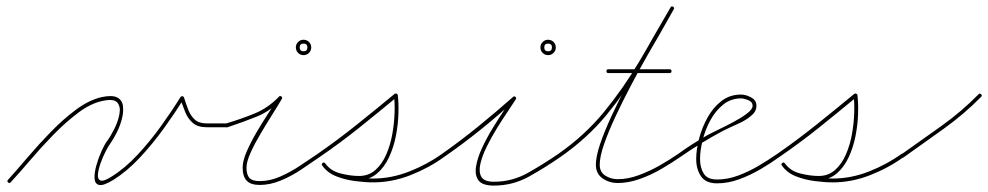

<svg xmlns="http://www.w3.org/2000/svg" viewBox="-20 -562 3083 599"><path d="M5 7Q1 3 5 -1Q32 -31 66.5 -71.5Q101 -112 139.5 -151.5Q178 -191 218 -220.5Q258 -250 297 -259Q330 -266 345.5 -258Q361 -250 363.5 -232Q366 -214 360.5 -192Q355 -170 344.5 -149Q334 -128 324 -114Q319 -108 310 -90.5Q301 -73 294 -53.5Q287 -34 285.5 -18.5Q284 -3 293.5 1Q303 5 328 -11Q370 -37 409.5 -79.5Q449 -122 483 -169.5Q517 -217 543 -259Q545 -262 549 -262Q553 -261 554 -258Q560 -239 567 -220.5Q574 -202 587 -189.5Q600 -177 625 -177Q641 -177 656.5 -177Q672 -177 688 -177Q688 -177 688 -177Q688 -177 688 -177Q694 -177 694 -171Q694 -165 688 -165Q672 -165 656.5 -165Q641 -165 625 -165Q597 -165 581.5 -178.5Q566 -192 558 -212Q550 -232 542 -254Q541 -257 548 -256Q555 -256 553 -253Q526 -210 491.5 -162Q457 -114 417 -71Q377 -28 334 -1Q303 18 289.5 15Q276 12 275 -5Q274 -22 280.5 -45.5Q287 -69 296.5 -90Q306 -111 314 -122Q324 -135 336 -158.5Q348 -182 352.5 -205.5Q357 -229 346 -242Q335 -255 299 -247Q262 -239 223 -209.5Q184 -180 146 -141Q108 -102 74 -62Q40 -22 13 7Q9 11 5 7Z M690 -165Q684 -163 682 -169Q680 -175 686 -177Q733 -191 774.5 -208Q816 -225 850 -260Q853 -264 858 -261Q862 -258 859 -253Q848 -234 830 -205.5Q812 -177 793 -145Q774 -113 761.5 -85Q749 -57 749 -39Q749 -17 758 -7Q767 3 790 3Q822 3 854 -11Q886 -25 916 -45Q946 -65 971 -82Q975 -85 979 -80Q982 -76 977 -72Q951 -54 920.5 -33.5Q890 -13 856.5 1Q823 15 790 15Q762 15 749.5 1.5Q737 -12 737 -39Q737 -60 749.5 -89Q762 -118 780.5 -149.5Q799 -181 818 -210Q837 -239 849 -259Q852 -264 857 -260Q862 -256 858 -252Q823 -215 780.5 -198Q738 -181 690 -165Q690 -165 690 -165Q690 -165 690 -165ZM939 -414Q939 -426 927 -426Q915 -426 915 -414Q915 -402 927 -402Q939 -402 939 -414ZM903 -414Q903 -424 910 -431Q917 -438 927 -438Q937 -438 944 -431Q951 -424 951 -414Q951 -404 944 -397Q937 -390 927 -390Q917 -390 910 -397Q903 -404 903 -414Z M977 -72Q972 -69 969 -74Q966 -79 971 -82Q1033 -125 1093 -173Q1153 -221 1211 -269Q1214 -271 1217 -270Q1221 -268 1221 -265Q1224 -241 1223 -207Q1222 -173 1215 -137.5Q1208 -102 1193.5 -71Q1179 -40 1156 -20.5Q1133 -1 1100 -1Q1070 -1 1037 -10Q1004 -19 985 -46Q982 -50 987 -54Q991 -57 995 -52Q1009 -32 1036 -22Q1063 -12 1092.5 -8.5Q1122 -5 1144 -5Q1201 -5 1257 -27Q1313 -49 1359 -82Q1363 -85 1367 -80Q1370 -76 1365 -72Q1318 -38 1260.5 -15.5Q1203 7 1144 7Q1120 7 1088.5 3Q1057 -1 1029 -12Q1001 -23 985 -46Q982 -50 987 -54Q991 -57 995 -52Q1011 -29 1042 -21Q1073 -13 1100 -13Q1130 -13 1151 -31.5Q1172 -50 1185 -80Q1198 -110 1204 -144Q1210 -178 1211 -210Q1212 -242 1209 -264Q1209 -267 1215 -264Q1221 -262 1219 -260Q1160 -211 1100 -163Q1040 -115 977 -72Q977 -72 977 -72Q977 -72 977 -72Z M1365 -72Q1360 -69 1357 -74Q1354 -79 1359 -82Q1416 -122 1472 -167.5Q1528 -213 1580 -259Q1584 -263 1588 -260Q1592 -256 1589 -252Q1581 -239 1565 -215.5Q1549 -192 1531 -163Q1513 -134 1498.5 -104.5Q1484 -75 1478.5 -50Q1473 -25 1482 -10Q1491 5 1521 5Q1578 5 1627.5 -23Q1677 -51 1722 -82Q1722 -82 1722 -82Q1722 -82 1722 -82Q1726 -85 1730 -80Q1733 -76 1728 -72Q1682 -40 1631 -11.5Q1580 17 1521 17Q1485 17 1473 1Q1461 -15 1465 -41.5Q1469 -68 1483.5 -99.5Q1498 -131 1517 -162Q1536 -193 1553 -218.5Q1570 -244 1579 -258Q1582 -263 1587 -258Q1592 -254 1588 -251Q1536 -203 1479.5 -157.5Q1423 -112 1365 -72Q1365 -72 1365 -72Q1365 -72 1365 -72ZM1702 -414Q1702 -426 1690 -426Q1678 -426 1678 -414Q1678 -402 1690 -402Q1702 -402 1702 -414ZM1666 -414Q1666 -424 1673 -431Q1680 -438 1690 -438Q1700 -438 1707 -431Q1714 -424 1714 -414Q1714 -404 1707 -397Q1700 -390 1690 -390Q1680 -390 1673 -397Q1666 -404 1666 -414Z M1728 -72Q1724 -69 1720 -74Q1717 -78 1722 -82Q1805 -140 1865 -213.5Q1925 -287 1974 -369.5Q2023 -452 2072 -539Q2075 -544 2080 -541Q2085 -538 2082 -533Q2070 -511 2048.5 -474Q2027 -437 2000.5 -390.5Q1974 -344 1948 -294.5Q1922 -245 1900 -198Q1878 -151 1864.5 -112Q1851 -73 1851 -48Q1851 -25 1868.5 -14Q1886 -3 1907 -3Q1939 -3 1973 -15.5Q2007 -28 2038.5 -46Q2070 -64 2096 -82Q2100 -85 2104 -80Q2107 -76 2102 -72Q2076 -54 2043.5 -35Q2011 -16 1975.5 -3.5Q1940 9 1907 9Q1881 9 1860 -5.5Q1839 -20 1839 -48Q1839 -74 1852.5 -113.5Q1866 -153 1888 -200.5Q1910 -248 1936.5 -298Q1963 -348 1989 -394.5Q2015 -441 2037 -478.5Q2059 -516 2072 -539Q2075 -544 2080 -541Q2085 -538 2082 -533Q2033 -445 1983.5 -362Q1934 -279 1873.5 -205Q1813 -131 1728 -72Q1728 -72 1728 -72Q1728 -72 1728 -72ZM1878 -334Q1872 -334 1872 -340Q1872 -346 1878 -346Q1926 -346 1973.5 -346Q2021 -346 2069 -346Q2069 -346 2069 -346Q2069 -346 2069 -346Q2075 -346 2075 -340Q2075 -334 2069 -334Q2021 -334 1973.5 -334Q1926 -334 1878 -334Q1878 -334 1878 -334Q1878 -334 1878 -334Z M2094 -74Q2091 -78 2096 -82Q2118 -98 2141.5 -113Q2165 -128 2190 -142Q2199 -147 2221 -157.5Q2243 -168 2267.5 -181Q2292 -194 2310 -207.5Q2328 -221 2328 -232Q2328 -244 2314.5 -249.5Q2301 -255 2292 -255Q2260 -255 2236 -235.5Q2212 -216 2196 -186.5Q2180 -157 2172 -124.5Q2164 -92 2164 -66Q2164 -39 2175.5 -20.5Q2187 -2 2217 -2Q2250 -2 2283.5 -14.5Q2317 -27 2348 -45.5Q2379 -64 2405 -82Q2405 -82 2405 -82Q2405 -82 2405 -82Q2409 -85 2413 -80Q2416 -76 2411 -72Q2385 -53 2352.5 -34Q2320 -15 2285.5 -2.5Q2251 10 2217 10Q2182 10 2167 -12Q2152 -34 2152 -66Q2152 -95 2161 -129.5Q2170 -164 2187.5 -195.5Q2205 -227 2231 -247Q2257 -267 2292 -267Q2307 -267 2323.5 -258Q2340 -249 2340 -232Q2340 -215 2326 -203Q2308 -187 2283 -176Q2258 -165 2236 -154Q2202 -136 2168.5 -115.5Q2135 -95 2102 -72Q2098 -69 2094 -74Z M2411 -72Q2406 -69 2403 -74Q2400 -79 2405 -82Q2467 -125 2527 -173Q2587 -221 2645 -269Q2648 -271 2651 -270Q2655 -268 2655 -265Q2658 -241 2657 -207Q2656 -173 2649 -137.5Q2642 -102 2627.5 -71Q2613 -40 2590 -20.5Q2567 -1 2534 -1Q2504 -1 2471 -10Q2438 -19 2419 -46Q2416 -50 2421 -54Q2425 -57 2429 -52Q2443 -32 2470 -22Q2497 -12 2526.5 -8.5Q2556 -5 2578 -5Q2635 -5 2691 -27Q2747 -49 2793 -82Q2797 -85 2801 -80Q2804 -76 2799 -72Q2752 -38 2694.5 -15.5Q2637 7 2578 7Q2554 7 2522.5 3Q2491 -1 2463 -12Q2435 -23 2419 -46Q2416 -50 2421 -54Q2425 -57 2429 -52Q2445 -29 2476 -21Q2507 -13 2534 -13Q2564 -13 2585 -31.5Q2606 -50 2619 -80Q2632 -110 2638 -144Q2644 -178 2645 -210Q2646 -242 2643 -264Q2643 -267 2649 -264Q2655 -262 2653 -260Q2594 -211 2534 -163Q2474 -115 2411 -72Q2411 -72 2411 -72Q2411 -72 2411 -72Z M2799 -71Q2795 -67 2791 -72Q2788 -77 2793 -81Q2854 -124 2917 -169Q2980 -214 3033 -268Q3037 -272 3041 -268Q3045 -264 3041 -260Q2988 -206 2924.5 -160.5Q2861 -115 2799 -71Q2799 -71 2799 -71Q2799 -71 2799 -71Z"/></svg>

Font: FRB American Cursive Guidelines Arrows Thin
Style: Italic
Weight: 100
Italic angle: -25°
Version: Version 2.0;Modular Font Editor K font №1